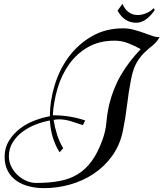

<svg xmlns="http://www.w3.org/2000/svg" viewBox="-20 -935 848 996"><path d="M619 -788Q647 -788 674.5 -780.5Q702 -773 727 -764Q752 -755 772.5 -748Q793 -741 808 -743Q793 -716 772 -699.5Q751 -683 729.5 -662.5Q708 -642 689.5 -611Q671 -580 660 -524Q647 -458 639 -389.5Q631 -321 617 -254Q602 -182 562 -126.5Q522 -71 466.5 -34Q411 3 344.5 22Q278 41 208 41Q169 41 132 32Q95 23 66.5 3.5Q38 -16 21 -47Q4 -78 4 -122Q4 -168 26 -204Q48 -240 82 -266.5Q116 -293 157.5 -309Q199 -325 239 -332Q239 -414 264.5 -496Q290 -578 338.5 -642.5Q387 -707 457.5 -747.5Q528 -788 619 -788ZM254 -337Q298 -337 339.5 -330.5Q381 -324 422 -310L410 -286Q380 -296 348.5 -306Q317 -316 284 -316Q278 -316 271 -315Q264 -314 258 -313Q264 -275 276 -237Q288 -199 308 -166L289 -145Q266 -182 253.5 -224Q241 -266 239 -310Q204 -304 166.5 -289.5Q129 -275 97.5 -252Q66 -229 46 -196.5Q26 -164 26 -124Q26 -97 38 -72Q50 -47 70 -28Q90 -9 115.5 2.5Q141 14 168 14Q236 14 289 4Q342 -6 383 -31Q424 -56 455.5 -99Q487 -142 511 -208Q528 -254 532 -300.5Q536 -347 547 -395Q568 -479 609 -548.5Q650 -618 710 -680Q678 -698 644.5 -711Q611 -724 575 -724Q494 -724 435.5 -690Q377 -656 338 -601Q299 -546 278.5 -476.5Q258 -407 254 -337ZM783 -883Q737 -817 687 -817Q624 -817 590 -880L615 -915Q641 -857 695 -857Q718 -857 743 -868.5Q768 -880 776 -893Z"/></svg>

Font: Lucien Schoenschriftv CAT
Style: Regular
Weight: 400
Designer: Lucian Bernhard 1928
Foundry: CAT-Fonts Peter Wiegel
Version: Version 1.000